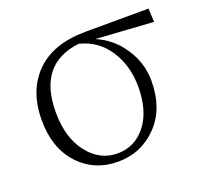

<svg xmlns="http://www.w3.org/2000/svg" viewBox="-97 -626 809 754"><g transform="rotate(-20 308.0 -249.0)"><path d="M285.2 -17.6Q357.4 -17.6 403.8 -76.2Q450.2 -134.8 450.2 -236.3Q450.2 -324.2 407.2 -390.1Q364.3 -456.1 287.1 -474.6Q111.3 -453.1 111.3 -252Q111.3 -146.5 161.1 -82Q210.9 -17.6 285.2 -17.6ZM595.7 -454.1 355.5 -469.7Q422.9 -441.4 464.8 -377.9Q506.8 -314.5 506.8 -241.2Q506.8 -124 439.9 -55.2Q373 13.7 276.4 13.7Q176.8 13.7 112.8 -55.7Q48.8 -125 48.8 -241.2Q48.8 -365.2 121.6 -437.5Q194.3 -509.8 331.1 -509.8L592.8 -510.7Z"/></g></svg>

Font: GenYoMin TW TTF ExtraLight
Style: Regular
Weight: 250
Version: Version 1.300